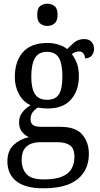

<svg xmlns="http://www.w3.org/2000/svg" viewBox="-20 -778 538 1037"><path d="M214 239Q116 239 68 200.5Q20 162 20 94Q20 35 55 3.5Q90 -28 136 -37Q116 -46 99.5 -65Q83 -84 83 -117Q83 -147 99 -169Q115 -191 145 -210Q105 -228 82.5 -269.5Q60 -311 60 -361Q60 -447 104 -496.5Q148 -546 237 -546Q270 -546 299 -536Q328 -526 343 -513Q356 -527 379 -547Q402 -567 434 -567Q461 -567 474.5 -551.5Q488 -536 488 -515Q488 -494 476 -478.5Q464 -463 439 -463Q439 -476 431.5 -488Q424 -500 407 -500Q395 -500 386 -496Q377 -492 368 -486Q384 -465 395 -437Q406 -409 406 -365Q406 -290 364 -241Q322 -192 237 -192Q225 -192 210 -193.5Q195 -195 185 -197Q169 -188 157 -172.5Q145 -157 145 -134Q145 -114 157.5 -103.5Q170 -93 204 -93H306Q389 -93 424.5 -51Q460 -9 460 53Q460 139 400 189Q340 239 214 239ZM234 -239Q280 -239 298.5 -269Q317 -299 317 -365Q317 -433 298 -465.5Q279 -498 233 -498Q189 -498 169 -464.5Q149 -431 149 -364Q149 -300 169 -269.5Q189 -239 234 -239ZM216 191Q281 191 317 175Q353 159 367.5 131.5Q382 104 382 69Q382 24 358 7Q334 -10 289 -10H197Q172 -10 149 -2Q126 6 111.5 27Q97 48 97 87Q97 132 122.5 161.5Q148 191 216 191ZM236 -638Q212 -638 196.5 -651.5Q181 -665 181 -698Q181 -732 196.5 -745Q212 -758 236 -758Q258 -758 274.5 -745Q291 -732 291 -698Q291 -665 274.5 -651.5Q258 -638 236 -638Z"/></svg>

Font: Noto Serif Sinhala SemiCondensed
Style: Regular
Weight: 400
Width: 4
Designer: Jelle Bosma - Monotype Design Team
Foundry: Monotype Imaging Inc.
Version: Version 2.007; ttfautohint (v1.8.4.7-5d5b)